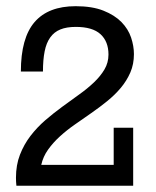

<svg xmlns="http://www.w3.org/2000/svg" viewBox="-20 -591 497 611"><path d="M341.8 -184.6H403.8V0H32.2Q30.8 -13.2 30.8 -25.4Q30.8 -65.9 43.5 -98.6Q56.2 -131.3 76.9 -158.4Q97.7 -185.5 124 -208.3Q150.4 -231 178 -251.2Q205.6 -271.5 231.9 -290.3Q258.3 -309.1 279.1 -328.9Q299.8 -348.6 312.5 -370.1Q325.2 -391.6 325.2 -417.5Q325.2 -459 299.8 -482.2Q274.4 -505.4 221.2 -505.4Q191.9 -505.4 172.1 -497.3Q152.3 -489.3 139.9 -471.9Q127.4 -454.6 122.1 -427.7Q116.7 -400.9 116.7 -363.3H46.4Q46.4 -470.2 90.1 -520.8Q133.8 -571.3 220.7 -571.3Q273.4 -571.3 309.1 -557.1Q344.7 -543 366.5 -520.8Q388.2 -498.5 397.2 -471.4Q406.2 -444.3 406.2 -418.9Q406.2 -386.7 394.8 -360.4Q383.3 -334 364.5 -311.5Q345.7 -289.1 321.3 -269.3Q296.9 -249.5 270.5 -231.2Q244.1 -212.9 218.3 -194.8Q192.4 -176.8 170.7 -157Q148.9 -137.2 133.1 -115Q117.2 -92.8 111.3 -66.4H341.8Z"/></svg>

Font: Rokkitt
Style: Regular
Weight: 400
Version: Version 1.2; ttfautohint (v1.5) -l 7 -r 28 -G 50 -x 13 -D la